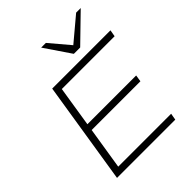

<svg xmlns="http://www.w3.org/2000/svg" viewBox="-254 -1092 1242 1242"><g transform="rotate(-45 366.5 -471.5)"><path d="M88 0 200 -705H733L725 -659H242L198 -381H644L637 -335H191L145 -46H629L621 0ZM458 -765 337 -943H380L495 -807L657 -943H699L516 -765Z"/></g></svg>

Font: Nunito Sans 10pt Expanded ExtraLight
Style: Italic
Weight: 250
Width: 7
Italic angle: -9°
Designer: Vernon Adams
Foundry: Vernon Adams
Version: Version 3.101;gftools[0.9.27]